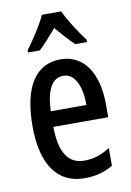

<svg xmlns="http://www.w3.org/2000/svg" viewBox="-87 -821 605 885"><g transform="rotate(-10 215.0 -378.0)"><path d="M263 -766H173C154 -724 115 -663 80 -617V-606H135C158 -627 188 -661 218 -696C248 -662 275 -630 301 -606H356V-617C322 -662 284 -721 263 -766ZM221 -549C103 -549 41 -449 41 -267C41 -106 97 10 238 10C287 10 331 -1 370 -25V-108C328 -81 291 -70 250 -70C173 -70 137 -128 135 -248H392V-309C392 -447 335 -549 221 -549ZM221 -472C276 -472 303 -406 303 -321H136C140 -425 170 -472 221 -472Z"/></g></svg>

Font: Noto Sans Lao ExtraCondensed Medium
Style: Regular
Weight: 500
Width: 2
Designer: Monotype Design Team
Foundry: Monotype Imaging Inc.
Version: Version 2.003